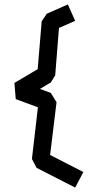

<svg xmlns="http://www.w3.org/2000/svg" viewBox="-20 -733 396 866"><path d="M145 24 124 -16 151 -249 51 -286 45 -359 150 -421 168 -637 191 -671 286 -713 319 -639 246 -607 229 -393 209 -361 160 -332 209 -314 235 -272 206 -34 356 43 319 113Z"/></svg>

Font: ZCOOL KuaiLe
Style: Regular
Weight: 400
Designer: Lui Bingke
Foundry: ZCOOL
Version: Version 2.000